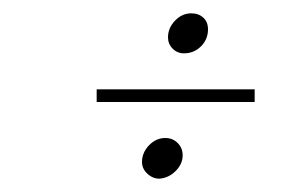

<svg xmlns="http://www.w3.org/2000/svg" viewBox="-20 -329 423 288"><path d="M256 -249Q246 -249 239 -256Q232 -263 232 -273Q232 -287 242.5 -298Q253 -309 267 -309Q278 -309 285 -302.5Q292 -296 292 -285Q292 -270 281.5 -259.5Q271 -249 256 -249ZM125 -176V-195H362V-176ZM219 -61Q209 -61 201 -68.5Q193 -76 193 -86Q193 -100 203.5 -111Q214 -122 228 -122Q239 -122 246.5 -114.5Q254 -107 254 -96Q254 -83 243.5 -72.5Q233 -62 219 -61Z"/></svg>

Font: Mea Culpa
Style: Regular
Weight: 400
Designer: Robert E. Leuschke
Foundry: Robert E. Leuschke
Version: Version 1.010; ttfautohint (v1.8.3)